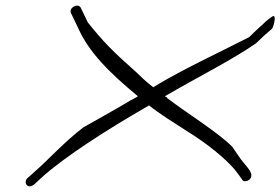

<svg xmlns="http://www.w3.org/2000/svg" viewBox="-20 -672 990 678"><path d="M71 -32C69 -22 76 -14 85 -14C90 -14 96 -17 100 -20L127 -45C205 -116 357 -214 500 -296C501 -297 504 -297 504 -298C504 -299 505 -300 506 -300C545 -269 592 -240 637 -211C714 -164 778 -110 809 -73C818 -61 827 -50 835 -38C837 -34 840 -32 845 -32C855 -32 865 -39 867 -48C868 -53 868 -58 866 -61L862 -70C858 -76 850 -86 839 -99C828 -112 816 -131 800 -154C749 -205 648 -267 571 -325C571 -328 567 -330 562 -332C675 -398 799 -460 884 -519C903 -538 922 -555 940 -570C946 -575 960 -629 939 -612C933 -608 925 -602 917 -595L907 -585C891 -572 877 -557 860 -541C751 -485 626 -428 521 -364C496 -383 478 -401 459 -419C380 -489 344 -525 290 -593L265 -645C255 -663 221 -644 231 -625L256 -573C294 -488 363 -418 467 -332C460 -327 449 -322 440 -317C387 -285 330 -254 274 -222C205 -169 153 -110 106 -69L78 -44C74 -41 72 -37 71 -32Z"/></svg>

Font: Stray Cat
Style: UltExtObl
Weight: 400
Version: Version 1.0